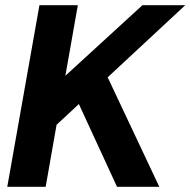

<svg xmlns="http://www.w3.org/2000/svg" viewBox="-20 -720 734 740"><path d="M8 0H156L198 -239L284 -319L431 0H594L395 -422L694 -700H529L232 -428L280 -700H132Z"/></svg>

Font: Uncut Sans
Style: Bold Italic
Weight: 700
Italic angle: -10°
Designer: Kasper Nordkvist
Foundry: Uncut Type
Version: Version 1.111;FEAKit 1.0